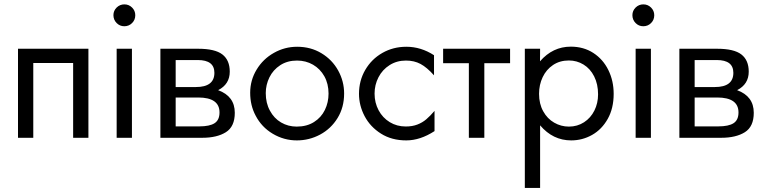

<svg xmlns="http://www.w3.org/2000/svg" viewBox="-20 -643 3575 896"><path d="M64 0V-415.5H392.6V0H321.3V-349.1H135.3V0Z M524.4 0V-415.5H595.7V0ZM524.4 -607.9Q539.6 -622.6 560.5 -622.6Q581.5 -622.6 596.4 -607.7Q611.3 -592.8 611.3 -571.8Q611.3 -550.3 596.4 -535.4Q581.5 -520.5 560.1 -520.5Q539.1 -520.5 524.2 -535.6Q509.3 -550.8 509.3 -572.3Q509.3 -592.8 524.4 -607.9Z M728.5 0V-415.5H904.8Q983.4 -415.5 1017.8 -388.9Q1052.2 -362.3 1052.2 -308.6Q1052.2 -250 998 -222.2Q1075.7 -193.8 1075.7 -116.7Q1075.7 -52.2 1034.2 -26.1Q992.7 0 923.8 0ZM910.2 -53.2Q958.5 -53.2 981.4 -68.1Q1004.4 -83 1004.4 -118.2Q1004.4 -188 904.8 -188H799.8V-53.2ZM799.8 -362.8V-236.8H894Q980.5 -236.8 980.5 -303.2Q980.5 -362.8 903.3 -362.8Z M1177.7 -318.4Q1207.5 -367.7 1258.1 -396.2Q1308.6 -424.8 1366.7 -424.8Q1430.2 -424.8 1480.2 -394.5Q1530.3 -364.3 1558.1 -314Q1585.9 -263.7 1585.9 -206.5Q1585.9 -142.1 1555.4 -92.3Q1524.9 -42.5 1474.1 -15.1Q1423.3 12.2 1365.2 12.2Q1305.2 12.2 1252.9 -18.8Q1200.7 -49.8 1172.9 -103.5Q1147.5 -150.9 1147.5 -210Q1147.5 -269 1177.7 -318.4ZM1239.7 -126.5Q1258.8 -90.8 1291.7 -71.5Q1324.7 -52.2 1364.7 -52.2Q1411.6 -52.2 1445.3 -73.5Q1479 -94.7 1496.1 -129.9Q1513.2 -165 1513.2 -206.1Q1513.2 -252 1493.7 -286.9Q1474.1 -321.8 1440.7 -341.1Q1407.2 -360.4 1366.2 -360.4Q1320.8 -360.4 1287.6 -338.6Q1254.4 -316.9 1237.3 -282Q1220.2 -247.1 1220.2 -208.5Q1220.2 -161.6 1239.7 -126.5Z M1655.3 -205.1Q1655.3 -266.6 1684.6 -316.9Q1713.9 -367.2 1764.4 -396Q1814.9 -424.8 1876.5 -424.8Q1944.3 -424.8 2005.4 -385.3V-291.5Q1972.2 -328.6 1942.6 -344.5Q1913.1 -360.4 1874.5 -360.4Q1831.5 -360.4 1798.1 -339.1Q1764.6 -317.9 1746.3 -282.5Q1728 -247.1 1728 -206.1Q1728 -163.6 1746.8 -128.4Q1765.6 -93.3 1798.8 -73Q1832 -52.7 1873.5 -52.7Q1904.3 -52.7 1927.7 -61.8Q1951.2 -70.8 1969.2 -86.2Q1987.3 -101.6 2007.8 -125.5V-31.2Q1940.9 12.2 1876 12.2Q1808.1 12.2 1758.1 -19.3Q1708 -50.8 1681.6 -100.8Q1655.3 -150.9 1655.3 -205.1Z M2047.9 -415.5H2360.4V-348.1H2240.2V0H2168V-348.1H2047.9Z M2500.5 -415.5 2500 -356.9Q2559.6 -425.3 2643.6 -425.3Q2703.6 -425.3 2749 -395.8Q2794.4 -366.2 2819.1 -315.9Q2843.8 -265.6 2843.8 -205.1Q2843.8 -137.7 2816.2 -88.4Q2788.6 -39.1 2743.2 -13.4Q2697.8 12.2 2645.5 12.2Q2560.1 12.2 2500.5 -58.1V233.9H2429.2V-415.5ZM2515.1 -123.5Q2534.2 -88.9 2566.2 -70.6Q2598.1 -52.2 2634.8 -52.2Q2674.3 -52.2 2705.6 -72.5Q2736.8 -92.8 2753.9 -127.2Q2771 -161.6 2771 -202.6Q2771 -250.5 2752.7 -286.6Q2734.4 -322.8 2703.1 -341.8Q2671.9 -360.8 2634.8 -360.8Q2592.3 -360.8 2560.8 -339.6Q2529.3 -318.4 2512.5 -283Q2495.6 -247.6 2495.6 -205.1Q2495.6 -158.2 2515.1 -123.5Z M2946.3 0V-415.5H3017.6V0ZM2946.3 -607.9Q2961.4 -622.6 2982.4 -622.6Q3003.4 -622.6 3018.3 -607.7Q3033.2 -592.8 3033.2 -571.8Q3033.2 -550.3 3018.3 -535.4Q3003.4 -520.5 2981.9 -520.5Q2960.9 -520.5 2946 -535.6Q2931.2 -550.8 2931.2 -572.3Q2931.2 -592.8 2946.3 -607.9Z M3150.4 0V-415.5H3326.7Q3405.3 -415.5 3439.7 -388.9Q3474.1 -362.3 3474.1 -308.6Q3474.1 -250 3419.9 -222.2Q3497.6 -193.8 3497.6 -116.7Q3497.6 -52.2 3456.1 -26.1Q3414.6 0 3345.7 0ZM3332 -53.2Q3380.4 -53.2 3403.3 -68.1Q3426.3 -83 3426.3 -118.2Q3426.3 -188 3326.7 -188H3221.7V-53.2ZM3221.7 -362.8V-236.8H3315.9Q3402.3 -236.8 3402.3 -303.2Q3402.3 -362.8 3325.2 -362.8Z"/></svg>

Font: NMS Futura Pro Book
Style: Regular
Weight: 400
Designer: Blend3rman
Version: Version 0.1